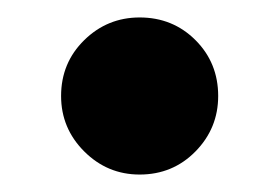

<svg xmlns="http://www.w3.org/2000/svg" viewBox="-20 -473 320 220"><path d="M140 -273Q103 -273 76.5 -299.5Q50 -326 50 -363Q50 -401 76.5 -427Q103 -453 140 -453Q178 -453 204 -427Q230 -401 230 -363Q230 -326 204 -299.5Q178 -273 140 -273Z"/></svg>

Font: TsukuhouMincho
Style: Regular
Weight: 400
Designer: Iose
Foundry: Typographish
Version: Version 1.001; ttfautohint (v1.8.3)